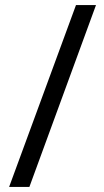

<svg xmlns="http://www.w3.org/2000/svg" viewBox="-20 -736 411 758"><path d="M359 -716 96 2H16L280 -716Z"/></svg>

Font: Noto Sans Thai Looped Condensed
Style: Regular
Weight: 400
Width: 3
Designer: Sasikarn Vongin, Ben Mitchell
Foundry: The Fontpad Ltd
Version: Version 1.001; ttfautohint (v1.8.4.7-5d5b)